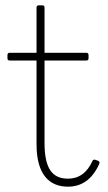

<svg xmlns="http://www.w3.org/2000/svg" viewBox="-20 -690 405 720"><path d="M235 10C284 10 325 -15 352 -75C355 -81 353 -85 348 -87L337 -91C333 -92 329 -91 327 -87C306 -40 274 -20 235 -20C176 -20 147 -58 147 -154V-463H304C309 -463 312 -466 312 -471V-484C312 -489 309 -492 304 -492H147V-662C147 -667 144 -670 139 -670H125C120 -670 117 -667 117 -662V-492H16C11 -492 8 -489 8 -484V-471C8 -466 11 -463 16 -463H117V-149C117 -34 166 10 235 10Z"/></svg>

Font: LINE Seed Sans TH Thin
Style: Regular
Weight: 250
Designer: Dalton Maag Ltd | Thai characters by Cadson Demak Co.,Ltd.
Foundry: Dalton Maag Ltd
Version: Version 1.003